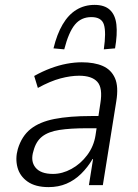

<svg xmlns="http://www.w3.org/2000/svg" viewBox="-20 -758 565 786"><path d="M179 8Q125 8 93 -14.5Q61 -37 51.5 -73Q42 -109 53 -148Q69 -201 105.5 -230Q142 -259 203 -271Q264 -283 353 -283H395L388 -233H336Q268 -233 223 -226Q178 -219 152.5 -199Q127 -179 117 -140Q104 -99 125 -72.5Q146 -46 197 -46Q235 -46 272.5 -66.5Q310 -87 337 -123Q364 -159 371 -204L391 -336Q401 -398 378.5 -423Q356 -448 304 -448Q269 -448 227.5 -437Q186 -426 135 -398L120 -447Q154 -466 187.5 -478.5Q221 -491 253 -497Q285 -503 315 -503Q366 -503 400.5 -488Q435 -473 450.5 -438.5Q466 -404 456 -343L401 0H344L361 -107H359Q339 -73 312 -46.5Q285 -20 252 -6Q219 8 179 8ZM243 -556 199 -560Q213 -618 236.5 -658Q260 -698 293 -718Q326 -738 367 -738Q408 -738 430 -717.5Q452 -697 456.5 -657.5Q461 -618 451 -560L405 -556Q415 -626 405.5 -657Q396 -688 354 -688Q312 -688 286.5 -657Q261 -626 243 -556Z"/></svg>

Font: Nunito Sans 7pt Condensed Light
Style: Italic
Weight: 300
Width: 3
Italic angle: -9°
Designer: Vernon Adams
Foundry: Vernon Adams
Version: Version 3.101;gftools[0.9.27]